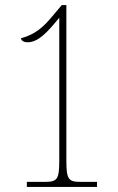

<svg xmlns="http://www.w3.org/2000/svg" viewBox="-20 -738 465 758"><path d="M86 0H363V-20H298C250 -20 242 -30 242 -105V-718H224L180 -666C134 -611 97 -597 63 -587C63 -577 76 -571 88 -571C132 -571 168 -612 214 -668V-105C214 -30 206 -20 158 -20H86Z"/></svg>

Font: Noto Serif Hebrew ExtraCondensed Thin
Style: Regular
Weight: 100
Width: 2
Designer: Monotype Design Team
Foundry: Monotype Imaging Inc.
Version: Version 2.004